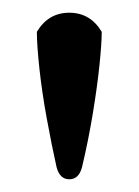

<svg xmlns="http://www.w3.org/2000/svg" viewBox="-20 -854 218 302"><path d="M89 -572Q74 -572 69 -591Q61 -627 53.5 -668Q46 -709 42 -746Q38 -783 38 -804Q56 -834 89 -834Q122 -834 140 -804Q140 -786 136.5 -752Q133 -718 126 -675.5Q119 -633 109 -591Q104 -572 89 -572Z"/></svg>

Font: Gabriela
Style: Regular
Weight: 400
Designer: Eduardo Rodriguez Tunni
Foundry: Eduardo Rodriguez Tunni
Version: Version 2.001;gftools[0.9.26]